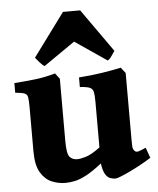

<svg xmlns="http://www.w3.org/2000/svg" viewBox="-51 -720 637 776"><g transform="rotate(-5 268.0 -331.5)"><path d="M533.7 -58.1Q517.1 -47.4 494.6 -34.9Q472.2 -22.5 449.5 -11.5Q426.8 -0.5 409.7 6.3Q392.6 13.2 387.2 13.2Q376.5 13.2 365.5 9.5Q354.5 5.9 345.7 -8.1Q336.9 -22 332.5 -52.7Q295.4 -23.4 269 -9.5Q242.7 4.4 222.4 8.8Q202.1 13.2 183.1 13.2Q155.3 13.2 128.2 2Q101.1 -9.3 83.3 -39.1Q65.4 -68.8 65.4 -125V-302.7Q65.4 -331.5 63.2 -344.2Q61 -356.9 50 -361.1Q39.1 -365.2 12.7 -367.7V-406.7Q64.9 -410.6 101.3 -415Q137.7 -419.4 179.7 -431.2L197.3 -408.2V-155.3Q197.3 -104.5 208.3 -91.3Q219.2 -78.1 239.3 -78.1Q252 -78.1 274.4 -84.7Q296.9 -91.3 332.5 -117.7V-302.7Q332.5 -329.6 329.6 -342.8Q326.7 -356 314.7 -361.1Q302.7 -366.2 274.9 -367.7V-406.7Q327.6 -410.6 368.4 -417Q409.2 -423.3 446.3 -431.2L464.4 -408.2V-135.3Q464.4 -107.9 466.6 -101.3Q468.8 -94.7 474.6 -89.8Q480 -85.9 488 -88.1Q496.1 -90.3 518.6 -100.1ZM426.8 -501.5Q420.9 -493.2 412.6 -480.7Q404.3 -468.3 396.5 -464.8L267.6 -552.7L140.6 -464.8Q133.3 -468.3 122.1 -480.7Q110.8 -493.2 104.5 -501.5L233.4 -676.3H303.2Z"/></g></svg>

Font: Dai Banna SIL
Style: Bold
Weight: 700
Designer: Victor Gaultney
Foundry: SIL International
Version: Version 4.000